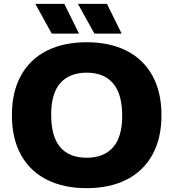

<svg xmlns="http://www.w3.org/2000/svg" viewBox="-20 -970 903 1000"><path d="M42 -370Q42 -492 89.5 -577.2Q137 -662.5 224.5 -706.2Q312 -750 431.5 -750Q551 -750 638.5 -706Q726 -662 773.5 -576.5Q821 -491 821 -370Q821 -249 773.5 -163.5Q726 -78 638.2 -34Q550.5 10 431.5 10Q312 10 224.5 -33.8Q137 -77.5 89.5 -162.8Q42 -248 42 -370ZM616.5 -366.5Q616.5 -480.5 568.8 -536Q521 -591.5 431.5 -591.5Q342.5 -591.5 294.5 -537.8Q246.5 -484 246.5 -373.5Q246.5 -258 293.8 -203.2Q341 -148.5 431.5 -148.5Q521 -148.5 568.8 -202.8Q616.5 -257 616.5 -366.5ZM249.5 -795 164 -950H315L391.5 -795ZM471.5 -795 386 -950H537L613.5 -795Z"/></svg>

Font: Encode Sans Semi Expanded ExBd
Style: Regular
Weight: 800
Width: 6
Designer: Multiple Designers
Foundry: Impallari Type
Version: Version 2.000